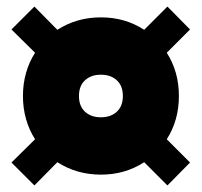

<svg xmlns="http://www.w3.org/2000/svg" viewBox="-20 -593 615 586"><path d="M85 -27 15 -97 87 -168Q69 -196 59.5 -229.5Q50 -263 50 -300Q50 -337 59.5 -370.5Q69 -404 87 -432L15 -503L85 -573L155 -502Q214 -540 288 -540Q362 -540 420 -502L491 -573L560 -503L489 -432Q507 -404 516.5 -371Q526 -338 526 -300Q526 -262 516.5 -229Q507 -196 489 -168L560 -97L491 -27L420 -98Q362 -60 288 -60Q214 -60 155 -98ZM221 -300Q221 -269 239.5 -252Q258 -235 288 -235Q318 -235 336.5 -252Q355 -269 355 -300Q355 -331 336.5 -348Q318 -365 288 -365Q258 -365 239.5 -348Q221 -331 221 -300Z"/></svg>

Font: Jost* Black
Style: Regular
Weight: 900
Version: Version 3.7